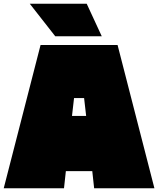

<svg xmlns="http://www.w3.org/2000/svg" viewBox="-20 -1012 850 1032"><path d="M810 0H486L476 -92H334L324 0H0L198 -770H612ZM378 -485 367 -389H443L432 -485ZM527 -817H277L140 -992H446Z"/></svg>

Font: Gasoek One
Style: Regular
Weight: 400
Designer: Jiashuo Zhang
Foundry: JAMO
Version: Version 1.000; ttfautohint (v1.8.4.7-5d5b);gftools[0.9.29]